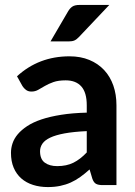

<svg xmlns="http://www.w3.org/2000/svg" viewBox="-20 -751 548 779"><path d="M332 -219Q278.5 -216.5 242 -209.8Q205.5 -203 183.5 -192.5Q161.5 -182 152 -168Q142.5 -154 142.5 -137.5Q142.5 -105 161.8 -91Q181 -77 212 -77Q250 -77 277.8 -90.8Q305.5 -104.5 332 -132.5ZM49 -441.5Q137.5 -522.5 262 -522.5Q307 -522.5 342.5 -507.8Q378 -493 402.5 -466.8Q427 -440.5 439.8 -404Q452.5 -367.5 452.5 -324V0H396.5Q379 0 369.5 -5.2Q360 -10.5 354.5 -26.5L343.5 -63.5Q324 -46 305.5 -32.8Q287 -19.5 267 -10.5Q247 -1.5 224.2 3.2Q201.5 8 174 8Q141.5 8 114 -0.8Q86.5 -9.5 66.5 -27Q46.5 -44.5 35.5 -70.5Q24.5 -96.5 24.5 -131Q24.5 -150.5 31 -169.8Q37.5 -189 52.2 -206.5Q67 -224 90.5 -239.5Q114 -255 148.2 -266.5Q182.5 -278 228 -285.2Q273.5 -292.5 332 -294V-324Q332 -375.5 310 -400.2Q288 -425 246.5 -425Q216.5 -425 196.8 -418Q177 -411 162 -402.2Q147 -393.5 134.8 -386.5Q122.5 -379.5 107.5 -379.5Q94.5 -379.5 85.5 -386.2Q76.5 -393 71 -402ZM423.5 -731 300 -600.5Q290.5 -590.5 281.8 -586.8Q273 -583 259 -583H185L256 -704.5Q263.5 -717.5 273.5 -724.2Q283.5 -731 303.5 -731Z"/></svg>

Font: LatoLatin
Style: Bold
Weight: 700
Designer: Lukasz Dziedzic with Adam Twardoch and Botio Nikoltchev
Foundry: tyPoland Lukasz Dziedzic
Version: Version 2.015; 2015-08-06; http://www.latofonts.com/